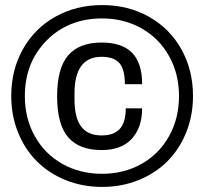

<svg xmlns="http://www.w3.org/2000/svg" viewBox="-20 -718 797 750"><path d="M23.9 -342.8Q23.9 -444.3 69.3 -525.6Q114.7 -606.9 196 -652.6Q277.3 -698.2 378.9 -698.2Q480.5 -698.2 561.8 -652.6Q643.1 -606.9 688.5 -525.6Q733.9 -444.3 733.9 -342.8Q733.9 -266.6 707.3 -200.7Q680.7 -134.8 633.8 -87.9Q586.9 -41 521 -14.4Q455.1 12.2 378.9 12.2Q302.7 12.2 236.8 -14.4Q170.9 -41 124 -87.9Q77.1 -134.8 50.5 -200.7Q23.9 -266.6 23.9 -342.8ZM378.9 -39.1Q464.8 -39.1 533.4 -78.1Q602.1 -117.2 640.6 -186.5Q679.2 -255.9 679.2 -342.8Q679.2 -429.2 640.6 -498.5Q602.1 -567.9 533.4 -606.9Q464.8 -646 378.9 -646Q247.6 -646 162.4 -560.1Q77.1 -474.1 77.1 -342.8Q77.1 -255.9 115.7 -186.5Q154.3 -117.2 223.1 -78.1Q292 -39.1 378.9 -39.1ZM377 -131.8Q289.1 -131.8 246.1 -182.1Q203.1 -232.4 203.1 -341.8Q203.1 -451.2 246.1 -501.5Q289.1 -551.8 377 -551.8Q456.5 -551.8 495.8 -512Q535.2 -472.2 535.2 -389.2H467.8Q467.8 -446.8 446.5 -471.4Q425.3 -496.1 377 -496.1Q271 -496.1 271 -353V-331.1Q271 -257.3 297.4 -223.1Q323.7 -189 377 -189Q424.8 -189 448 -214.6Q471.2 -240.2 471.2 -294.9H535.2Q535.2 -220.2 494.9 -176Q454.6 -131.8 377 -131.8Z"/></svg>

Font: Archivo Medium
Style: Regular
Weight: 500
Designer: Hector Gatti
Foundry: Omnibus-Type
Version: Version 2.001